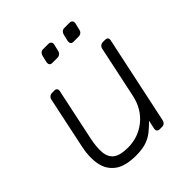

<svg xmlns="http://www.w3.org/2000/svg" viewBox="-197 -840 980 980"><g transform="rotate(-45 293.0 -350.0)"><path d="M222 10Q146 10 106 -19.5Q66 -49 56 -100Q46 -151 59 -214L119 -498Q121 -508 128.5 -514Q136 -520 146 -520H163Q173 -520 177.5 -514Q182 -508 180 -498L121 -219Q109 -163 112.5 -124.5Q116 -86 141.5 -67Q167 -48 222 -48Q297 -48 353.5 -93.5Q410 -139 427 -219L486 -498Q488 -508 495.5 -514Q503 -520 513 -520H530Q540 -520 544.5 -514Q549 -508 547 -498L446 -22Q444 -12 437 -6Q430 0 420 0H403Q393 0 388 -6Q383 -12 385 -22L395 -69Q372 -46 349.5 -28Q327 -10 297.5 0Q268 10 222 10ZM407 -627Q397 -627 392.5 -633Q388 -639 389 -649L398 -687Q400 -697 407 -703.5Q414 -710 424 -710H462Q472 -710 477.5 -703.5Q483 -697 481 -687L472 -649Q470 -639 462.5 -633Q455 -627 445 -627ZM254 -627Q244 -627 239.5 -633Q235 -639 236 -649L245 -687Q247 -697 254 -703.5Q261 -710 271 -710H309Q319 -710 324.5 -703.5Q330 -697 328 -687L319 -649Q317 -639 309.5 -633Q302 -627 292 -627Z"/></g></svg>

Font: Rubik Light Light
Style: Italic
Weight: 300
Italic angle: -12°
Version: Version 2.104